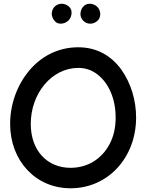

<svg xmlns="http://www.w3.org/2000/svg" viewBox="-20 -968 785 1036"><path d="M360.4 47.9C564 47.9 714.4 -118.7 714.4 -334C714.4 -425.8 687 -519.5 634.3 -592.8C581.5 -666 503.9 -712.9 402.3 -712.9C292.5 -712.9 201.2 -663.6 136.2 -585.4C71.3 -506.8 34.7 -404.8 34.7 -299.3C34.7 -100.6 172.4 47.9 360.4 47.9ZM360.4 -62.5C236.8 -62.5 146 -153.3 146 -299.3C146 -465.3 260.3 -601.6 402.3 -601.6C440.9 -601.6 475.6 -589.8 505.9 -566.4C566.4 -519.5 604 -435.5 604 -334C604 -279.8 593.3 -231.9 571.8 -191.4C528.8 -109.4 452.1 -62.5 360.4 -62.5ZM521 -892.1C521 -922.9 496.1 -947.8 463.4 -947.8C435.5 -947.8 414.1 -922.9 414.1 -891.6C414.1 -878.9 418.9 -867.2 429.2 -856.4C439.5 -845.7 452.1 -840.3 467.3 -840.3C481 -840.3 493.2 -845.2 504.4 -854.5C515.6 -863.8 521 -876.5 521 -892.1ZM366.2 -899.4C366.2 -914.1 360.8 -925.8 349.6 -934.6C338.4 -943.4 325.7 -947.8 312.5 -947.8C282.7 -947.8 259.3 -923.3 259.3 -894C259.3 -881.3 263.7 -869.1 272.5 -857.9C280.8 -846.2 292.5 -840.3 307.1 -840.3C340.3 -840.3 366.2 -865.7 366.2 -899.4Z"/></svg>

Font: Mikhak SemiBold
Style: Regular
Weight: 600
Designer: Amin Abedi
Version: Version 3.2